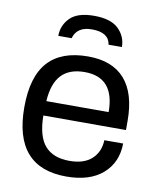

<svg xmlns="http://www.w3.org/2000/svg" viewBox="-83 -788 714 865"><g transform="rotate(10 274.0 -355.5)"><path d="M278 -723Q355 -723 390 -688.5Q425 -654 425 -606H364Q356 -661 279 -661Q210 -661 195 -606H134Q134 -654 168 -688.5Q202 -723 278 -723ZM279 12Q39 12 39 -263Q39 -403 100 -470.5Q161 -538 283 -538Q394 -538 451 -473.5Q508 -409 508 -283V-241H130Q131 -146 168.5 -103Q206 -60 281 -60Q347 -60 382.5 -92.5Q418 -125 420 -179H506Q505 -92 445.5 -40Q386 12 279 12ZM132 -307H417Q417 -466 280 -466Q210 -466 173.5 -427Q137 -388 132 -307Z"/></g></svg>

Font: Archivo
Style: Regular
Weight: 400
Designer: Hector Gatti
Foundry: Omnibus-Type
Version: Version 2.001